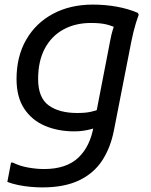

<svg xmlns="http://www.w3.org/2000/svg" viewBox="-20 -576 658 836"><path d="M164 240Q140 240 112.5 237.5Q85 235 58.5 229.5Q32 224 12 216L28 132H36Q66 147 102.5 153.5Q139 160 172 160Q268 160 320.5 111Q373 62 388 -28L460 -400Q465 -427 470.5 -444.5Q476 -462 480 -474L500 -448Q470 -463 444 -469.5Q418 -476 376 -476Q308 -476 256 -447.5Q204 -419 175 -364.5Q146 -310 146 -232Q146 -151 191.5 -117.5Q237 -84 316 -84Q352 -84 374.5 -89Q397 -94 412 -100L396 -20Q386 -16 372 -12.5Q358 -9 341 -6.5Q324 -4 304 -4Q232 -4 175 -28.5Q118 -53 85 -103.5Q52 -154 52 -232Q52 -330 94 -403Q136 -476 211 -516Q286 -556 384 -556Q438 -556 488 -547Q538 -538 580 -520L584 -512Q578 -496 572 -476.5Q566 -457 561 -436.5Q556 -416 552 -396L476 -8Q461 68 424.5 123.5Q388 179 324 209.5Q260 240 164 240Z"/></svg>

Font: Kufam
Style: Italic
Weight: 400
Italic angle: -11°
Designer: Artur Schmal
Foundry: Original Type
Version: Version 1.301; ttfautohint (v1.8.3)